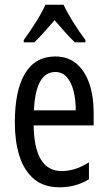

<svg xmlns="http://www.w3.org/2000/svg" viewBox="-20 -852 458 816"><path d="M215 -612Q270 -612 306 -580.5Q342 -549 360 -495.5Q378 -442 378 -375V-319H123Q126 -125 242 -125Q271 -125 299.5 -134Q328 -143 358 -162V-90Q302 -56 233 -56Q165 -56 123 -92.5Q81 -129 62 -191Q43 -253 43 -331Q43 -468 86.5 -540Q130 -612 215 -612ZM215 -546Q174 -546 151 -506Q128 -466 124 -383H302Q302 -427 293 -464Q284 -501 264.5 -523.5Q245 -546 215 -546ZM250 -832Q266 -798 292 -756.5Q318 -715 343 -682V-672H298Q277 -692 256 -716Q235 -740 212 -766Q189 -740 166.5 -714.5Q144 -689 126 -672H81V-682Q108 -719 133.5 -759.5Q159 -800 173 -832Z"/></svg>

Font: Noto Sans Malayalam UI ExtraCondensed
Style: Regular
Weight: 400
Width: 2
Designer: Jelle Bosma - Monotype Design Team
Foundry: Monotype Imaging Inc.
Version: Version 2.104; ttfautohint (v1.8.4.7-5d5b)